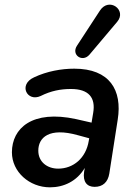

<svg xmlns="http://www.w3.org/2000/svg" viewBox="-20 -792 573 822"><path d="M194 10C253 10 309 -16 343 -73L340 -56C334 -14 352 8 385 8C420 8 442 -12 448 -49L484 -280C504 -406 450 -498 298 -498C243 -498 181 -487 126 -461C57 -430 96 -354 154 -381C198 -403 239 -411 284 -411C360 -411 390 -374 379 -309L372 -267L306 -282C118 -323 31 -243 31 -140C31 -56 106 10 194 10ZM363 -558 482 -699C524 -749 447 -806 408 -747L310 -597C283 -557 333 -523 363 -558ZM144 -147C144 -203 190 -248 314 -213L362 -200L360 -189C348 -115 294 -70 229 -70C183 -70 144 -98 144 -147Z"/></svg>

Font: SN Pro Semibold
Style: Italic
Weight: 600
Italic angle: -9°
Designer: Tobias Whetton
Foundry: Supernotes
Version: Version 1.001;Glyphs 3.2 (3249)